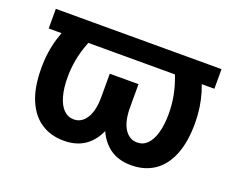

<svg xmlns="http://www.w3.org/2000/svg" viewBox="-94 -708 1082 880"><g transform="rotate(20 447.0 -268.0)"><path d="M850.6 -545.9V-450.2H42.5V-545.9ZM153.8 -545.9H280.8Q251 -490.2 233.2 -443.6Q215.3 -397 207.8 -354.7Q200.2 -312.5 200.2 -270.5Q200.2 -216.8 211.2 -178Q222.2 -139.2 242.9 -118.4Q263.7 -97.7 292.5 -97.7Q330.1 -97.7 353.3 -133.8Q376.5 -169.9 376.5 -238.8V-351.1H473.6V-249Q474.1 -169.4 452.6 -111.3Q431.2 -53.2 388.7 -21.7Q346.2 9.8 282.2 9.8Q219.7 9.8 172.9 -20.5Q126 -50.8 99.6 -111.8Q73.2 -172.9 72.8 -264.2Q71.8 -342.8 92.8 -413.6Q113.8 -484.4 153.8 -545.9ZM612.3 -545.9H739.7Q780.3 -484.9 800.8 -415.8Q821.3 -346.7 821.3 -272.9Q821.8 -180.7 796.4 -117.4Q771 -54.2 723.6 -22.2Q676.3 9.8 610.8 9.8Q547.4 9.8 504.9 -21.7Q462.4 -53.2 440.9 -111.3Q419.4 -169.4 419.4 -249V-351.1H516.6V-238.8Q516.6 -169.9 539.8 -133.8Q563 -97.7 601.1 -97.7Q630.9 -97.7 651.1 -118.4Q671.4 -139.2 682.4 -178Q693.4 -216.8 693.4 -270.5Q693.4 -313 685.8 -355.2Q678.2 -397.5 660.6 -444.1Q643.1 -490.7 612.3 -545.9Z"/></g></svg>

Font: V-Inter
Style: SemiBold-600
Weight: 600
Designer: Rasmus Andersson
Foundry: rsms
Version: Version 4.000;git-4146feb